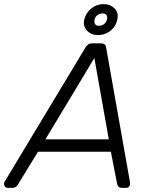

<svg xmlns="http://www.w3.org/2000/svg" viewBox="-56 -910 729 930"><path d="M-17 0Q-30 0 -34.5 -10.5Q-39 -21 -33 -31L358 -680Q364 -690 371.5 -695Q379 -700 391 -700H433Q445 -700 451 -695Q457 -690 458 -680L573 -31Q576 -16 570.5 -8Q565 0 555 0H534Q525 0 519 -5Q513 -10 511 -21L481 -175H128L30 -15Q26 -8 19 -4Q12 0 5 0ZM164 -235H471L401 -629ZM419 -740Q386 -740 365.5 -761.5Q345 -783 352 -815Q360 -848 386 -869Q412 -890 445 -890Q478 -890 499 -869Q520 -848 512 -815Q505 -781 478.5 -760.5Q452 -740 419 -740ZM422 -785Q437 -785 448 -793.5Q459 -802 462 -815Q465 -828 460 -836.5Q455 -845 441 -845Q426 -845 415.5 -836.5Q405 -828 402 -815Q399 -802 404.5 -793.5Q410 -785 422 -785Z"/></svg>

Font: Rubik Light
Style: Italic
Weight: 300
Italic angle: -12°
Designer: Hubert and Fischer
Foundry: Hubert and Fischer
Version: Version 2.300;gftools[0.9.30]